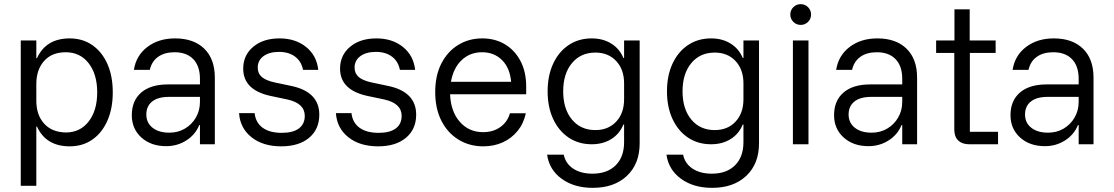

<svg xmlns="http://www.w3.org/2000/svg" viewBox="-20 -695 5365 925"><path d="M80 200V-500H155V-415H158.3Q201.7 -510 315.8 -510Q378.3 -510 425 -477.5Q471.7 -445 497.5 -386.7Q523.3 -328.3 523.3 -250Q523.3 -172.5 497.5 -113.8Q471.7 -55 425 -22.5Q378.3 10 315.8 10Q201.7 10 158.3 -85H155V200ZM296.7 -56.7Q365.8 -56.7 407.1 -109.6Q448.3 -162.5 448.3 -250Q448.3 -337.5 407.1 -390.4Q365.8 -443.3 296.7 -443.3Q229.2 -443.3 192.1 -400.8Q155 -358.3 155 -290.8V-209.2Q155 -141.7 192.1 -100Q229.2 -58.3 296.7 -56.7Z M780.8 9.2Q707.5 9.2 661.2 -32.5Q615 -74.2 615 -140Q615 -210 660.4 -249.2Q705.8 -288.3 789.2 -288.3H943.3V-315Q943.3 -376.7 911.2 -410Q879.2 -443.3 820.8 -443.3Q772.5 -443.3 741.7 -421.2Q710.8 -399.2 701.7 -358.3H625Q635.8 -427.5 690 -468.8Q744.2 -510 823.3 -510Q913.3 -510 964.2 -460.4Q1015 -410.8 1015 -320.8V0H943.3V-92.5H940Q920.8 -45.8 877.5 -18.3Q834.2 9.2 780.8 9.2ZM795.8 -55.8Q837.5 -55.8 870.8 -75.4Q904.2 -95 923.8 -128.8Q943.3 -162.5 943.3 -204.2V-228.3H795Q740.8 -228.3 712.9 -205.8Q685 -183.3 685 -143.3Q685 -103.3 715 -79.6Q745 -55.8 795.8 -55.8Z M1335 10Q1246.7 10 1191.7 -33.8Q1136.7 -77.5 1131.7 -150H1206.7Q1211.7 -104.2 1245.4 -79.6Q1279.2 -55 1337.5 -55Q1391.7 -55 1420 -76.2Q1448.3 -97.5 1448.3 -136.7Q1448.3 -197.5 1364.2 -215.8L1285 -232.5Q1151.7 -260.8 1151.7 -364.2Q1151.7 -429.2 1200 -469.6Q1248.3 -510 1326.7 -510Q1403.3 -510 1454.6 -468.8Q1505.8 -427.5 1513.3 -358.3H1440Q1431.7 -400 1401.2 -422.5Q1370.8 -445 1324.2 -445Q1277.5 -445 1249.6 -424.6Q1221.7 -404.2 1221.7 -369.2Q1221.7 -340.8 1241.7 -323.8Q1261.7 -306.7 1305 -297.5L1384.2 -280.8Q1450.8 -266.7 1484.6 -232.1Q1518.3 -197.5 1518.3 -142.5Q1518.3 -72.5 1469.2 -31.2Q1420 10 1335 10Z M1801.7 10Q1713.3 10 1658.3 -33.8Q1603.3 -77.5 1598.3 -150H1673.3Q1678.3 -104.2 1712.1 -79.6Q1745.8 -55 1804.2 -55Q1858.3 -55 1886.7 -76.2Q1915 -97.5 1915 -136.7Q1915 -197.5 1830.8 -215.8L1751.7 -232.5Q1618.3 -260.8 1618.3 -364.2Q1618.3 -429.2 1666.7 -469.6Q1715 -510 1793.3 -510Q1870 -510 1921.3 -468.8Q1972.5 -427.5 1980 -358.3H1906.7Q1898.3 -400 1867.9 -422.5Q1837.5 -445 1790.8 -445Q1744.2 -445 1716.2 -424.6Q1688.3 -404.2 1688.3 -369.2Q1688.3 -340.8 1708.3 -323.8Q1728.3 -306.7 1771.7 -297.5L1850.8 -280.8Q1917.5 -266.7 1951.3 -232.1Q1985 -197.5 1985 -142.5Q1985 -72.5 1935.8 -31.2Q1886.7 10 1801.7 10Z M2308.3 10Q2241.7 10 2189.2 -22.1Q2136.7 -54.2 2106.7 -112.9Q2076.7 -171.7 2076.7 -251.7Q2076.7 -330.8 2106.2 -388.8Q2135.8 -446.7 2187.1 -478.3Q2238.3 -510 2303.3 -510Q2365 -510 2412.5 -481.7Q2460 -453.3 2487.5 -401.2Q2515 -349.2 2515 -278.3V-240.8H2148.3Q2151.7 -157.5 2195.4 -107.9Q2239.2 -58.3 2307.5 -58.3Q2355.8 -58.3 2390.4 -82.9Q2425 -107.5 2436.7 -149.2H2513.3Q2502.5 -99.2 2473.3 -63.8Q2444.2 -28.3 2402.1 -9.2Q2360 10 2308.3 10ZM2152.5 -300.8H2442.5Q2436.7 -367.5 2398.8 -405.4Q2360.8 -443.3 2302.5 -443.3Q2244.2 -443.3 2204.2 -405.4Q2164.2 -367.5 2152.5 -300.8Z M2835.8 210Q2745.8 210 2685.8 166.2Q2625.8 122.5 2615.8 50H2695.8Q2705 93.3 2741.7 117.5Q2778.3 141.7 2834.2 141.7Q2905.8 141.7 2946.2 101.3Q2986.7 60.8 2986.7 -10V-95H2983.3Q2965 -50 2925 -25Q2885 0 2830.8 0Q2767.5 0 2719.6 -32.1Q2671.7 -64.2 2645 -121.7Q2618.3 -179.2 2618.3 -255Q2618.3 -330.8 2645 -388.3Q2671.7 -445.8 2719.6 -477.9Q2767.5 -510 2830.8 -510Q2885 -510 2925 -485Q2965 -460 2983.3 -415.8H2986.7V-500H3061.7V-4.2Q3061.7 94.2 3000.4 152.1Q2939.2 210 2835.8 210ZM2848.3 -68.3Q2910.8 -68.3 2948.8 -109.2Q2986.7 -150 2986.7 -216.7V-293.3Q2986.7 -360 2948.8 -400.8Q2910.8 -441.7 2848.3 -441.7Q2777.5 -441.7 2735.4 -390.8Q2693.3 -340 2693.3 -255Q2693.3 -170 2735.4 -119.2Q2777.5 -68.3 2848.3 -68.3Z M3410.8 210Q3320.8 210 3260.8 166.2Q3200.8 122.5 3190.8 50H3270.8Q3280 93.3 3316.7 117.5Q3353.3 141.7 3409.2 141.7Q3480.8 141.7 3521.2 101.3Q3561.7 60.8 3561.7 -10V-95H3558.3Q3540 -50 3500 -25Q3460 0 3405.8 0Q3342.5 0 3294.6 -32.1Q3246.7 -64.2 3220 -121.7Q3193.3 -179.2 3193.3 -255Q3193.3 -330.8 3220 -388.3Q3246.7 -445.8 3294.6 -477.9Q3342.5 -510 3405.8 -510Q3460 -510 3500 -485Q3540 -460 3558.3 -415.8H3561.7V-500H3636.7V-4.2Q3636.7 94.2 3575.4 152.1Q3514.2 210 3410.8 210ZM3423.3 -68.3Q3485.8 -68.3 3523.8 -109.2Q3561.7 -150 3561.7 -216.7V-293.3Q3561.7 -360 3523.8 -400.8Q3485.8 -441.7 3423.3 -441.7Q3352.5 -441.7 3310.4 -390.8Q3268.3 -340 3268.3 -255Q3268.3 -170 3310.4 -119.2Q3352.5 -68.3 3423.3 -68.3Z M3800 0V-500H3875V0ZM3837.5 -575Q3816.7 -575 3802.1 -589.6Q3787.5 -604.2 3787.5 -625Q3787.5 -645.8 3802.1 -660.4Q3816.7 -675 3837.5 -675Q3858.3 -675 3872.9 -660.4Q3887.5 -645.8 3887.5 -625Q3887.5 -604.2 3872.9 -589.6Q3858.3 -575 3837.5 -575Z M4164.2 9.2Q4090.8 9.2 4044.6 -32.5Q3998.3 -74.2 3998.3 -140Q3998.3 -210 4043.8 -249.2Q4089.2 -288.3 4172.5 -288.3H4326.7V-315Q4326.7 -376.7 4294.6 -410Q4262.5 -443.3 4204.2 -443.3Q4155.8 -443.3 4125 -421.2Q4094.2 -399.2 4085 -358.3H4008.3Q4019.2 -427.5 4073.3 -468.8Q4127.5 -510 4206.7 -510Q4296.7 -510 4347.5 -460.4Q4398.3 -410.8 4398.3 -320.8V0H4326.7V-92.5H4323.3Q4304.2 -45.8 4260.8 -18.3Q4217.5 9.2 4164.2 9.2ZM4179.2 -55.8Q4220.8 -55.8 4254.2 -75.4Q4287.5 -95 4307.1 -128.8Q4326.7 -162.5 4326.7 -204.2V-228.3H4178.3Q4124.2 -228.3 4096.2 -205.8Q4068.3 -183.3 4068.3 -143.3Q4068.3 -103.3 4098.3 -79.6Q4128.3 -55.8 4179.2 -55.8Z M4649.2 0Q4615.8 0 4596.7 -17.9Q4577.5 -35.8 4577.5 -71.7V-440H4490V-500H4578.3V-650H4651.7V-500H4776.7V-440H4652.5V-60H4788.3V0Z M5014.2 9.2Q4940.8 9.2 4894.6 -32.5Q4848.3 -74.2 4848.3 -140Q4848.3 -210 4893.8 -249.2Q4939.2 -288.3 5022.5 -288.3H5176.7V-315Q5176.7 -376.7 5144.6 -410Q5112.5 -443.3 5054.2 -443.3Q5005.8 -443.3 4975 -421.2Q4944.2 -399.2 4935 -358.3H4858.3Q4869.2 -427.5 4923.3 -468.8Q4977.5 -510 5056.7 -510Q5146.7 -510 5197.5 -460.4Q5248.3 -410.8 5248.3 -320.8V0H5176.7V-92.5H5173.3Q5154.2 -45.8 5110.8 -18.3Q5067.5 9.2 5014.2 9.2ZM5029.2 -55.8Q5070.8 -55.8 5104.2 -75.4Q5137.5 -95 5157.1 -128.8Q5176.7 -162.5 5176.7 -204.2V-228.3H5028.3Q4974.2 -228.3 4946.2 -205.8Q4918.3 -183.3 4918.3 -143.3Q4918.3 -103.3 4948.3 -79.6Q4978.3 -55.8 5029.2 -55.8Z"/></svg>

Font: Funnel Sans Light Light
Style: Regular
Weight: 300
Version: Version 1.000